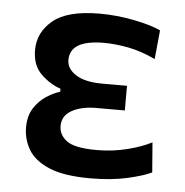

<svg xmlns="http://www.w3.org/2000/svg" viewBox="-43 -551 584 605"><g transform="rotate(5 248.5 -249.0)"><path d="M263.5 10.5Q180 10.5 133.2 -9.5Q86.5 -29.5 67.5 -62Q48.5 -94.5 48.5 -132Q48.5 -168 64.2 -192.8Q80 -217.5 102.8 -232.2Q125.5 -247 146 -253V-262.5Q113 -273.5 84.2 -301Q55.5 -328.5 55.5 -377.5Q55.5 -433 101.2 -471Q147 -509 249 -509Q303 -509 357.5 -498.2Q412 -487.5 442.5 -473L433.5 -381.5Q389.5 -402.5 348 -410.5Q306.5 -418.5 270.5 -418.5Q163 -418.5 163 -355.5Q163 -327 192.2 -308.5Q221.5 -290 275.5 -290H354V-212H264.5Q217 -212 186.8 -195.2Q156.5 -178.5 156.5 -146Q156.5 -117 182 -98.5Q207.5 -80 276.5 -80Q327 -80 373.2 -91.8Q419.5 -103.5 449.5 -119.5L457 -25Q431.5 -12.5 381 -1Q330.5 10.5 263.5 10.5Z"/></g></svg>

Font: Heraclito Medium
Style: Regular
Weight: 500
Designer: Kostas Bartsokas (font) & Cristiano Sobral (main changes)
Foundry: Kostas Bartsokas (font) & Cristiano Sobral (main changes)
Version: Version 1.00;July 8, 2020;FontCreator 13.0.0.2655 64-bit